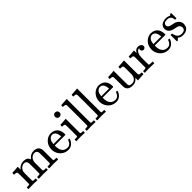

<svg xmlns="http://www.w3.org/2000/svg" viewBox="358 -2154 3625 3625"><g transform="rotate(-45 2170.5 -341.5)"><path d="M188 -60Q196 -46 235 -46H249H265V0H257Q244 -3 145 -3Q46 -3 33 0H25V-46H41H55Q94 -46 102 -60V-68Q102 -77 102 -91Q102 -105 102.5 -122.5Q103 -140 103 -161.5Q103 -183 103 -203Q103 -234 102.5 -269.5Q102 -305 102 -328V-351Q99 -370 87.5 -376.5Q76 -383 43 -385H25V-408Q25 -431 27 -431L37 -432Q47 -433 65.5 -434Q84 -435 102 -436Q119 -437 138 -438.5Q157 -440 167 -441Q177 -442 178 -442H181V-402Q181 -364 182 -364L183 -365Q237 -442 336 -442Q433 -439 455 -366L457 -361Q481 -391 484 -394Q535 -442 603 -442Q728 -442 740 -329Q741 -322 741 -190Q741 -62 742 -60Q746 -52 754 -49Q775 -46 803 -46H819V0H811Q798 -3 699 -3Q600 -3 587 0H579V-46H595H603Q656 -46 656 -62Q657 -64 657 -200Q656 -335 655 -343Q648 -375 632.5 -389.5Q617 -404 585 -404Q540 -404 506 -370Q471 -335 465 -282Q465 -281 464.5 -263.5Q464 -246 464 -219Q464 -192 464 -168Q464 -153 464 -136.5Q464 -120 464 -107Q464 -94 464.5 -83.5Q465 -73 465 -66V-60Q473 -46 512 -46H526H542V0H534Q521 -3 422 -3Q323 -3 310 0H302V-46H318H326Q379 -46 379 -62Q380 -64 380 -200Q379 -335 378 -343Q371 -375 355.5 -389.5Q340 -404 308 -404Q263 -404 229 -370Q194 -335 188 -282Q188 -281 188 -263.5Q188 -246 187.5 -219Q187 -192 187 -168Q187 -153 187 -136.5Q187 -120 187.5 -107Q188 -94 188 -83.5Q188 -73 188 -66Z M1248 -245Q1248 -238 1241 -231H959V-216Q959 -142 979 -104Q1015 -30 1103 -30Q1146 -30 1175 -62Q1195 -82 1206 -114Q1209 -125 1212 -128Q1215 -131 1228 -131Q1248 -131 1248 -121Q1248 -117 1245 -108Q1226 -56 1184.5 -22.5Q1143 11 1083 11Q1064 11 1039 6Q982 -5 937 -46Q892 -87 873 -145Q861 -181 861 -218Q861 -310 915 -373.5Q969 -437 1048 -447Q1052 -448 1062 -448Q1153 -448 1200.5 -394.5Q1248 -341 1248 -245ZM1166 -275Q1157 -384 1092 -407Q1085 -410 1071 -411Q1019 -411 986 -363Q966 -331 960 -274V-267H1166Z M1408 -669Q1433 -667 1449 -651.5Q1465 -636 1465 -609Q1465 -573 1438 -558Q1425 -549 1406 -549Q1386 -549 1373 -558Q1346 -573 1346 -609Q1346 -637 1363.5 -653Q1381 -669 1408 -669ZM1524 0Q1513 -3 1420 -3Q1329 -3 1311 0H1303V-46H1319Q1347 -46 1368 -49Q1376 -52 1380 -60Q1381 -62 1381 -205Q1381 -355 1377 -365Q1369 -385 1318 -385H1307V-408Q1307 -431 1309 -431L1319 -432Q1329 -433 1347 -434Q1365 -435 1383 -436Q1400 -437 1419 -438.5Q1438 -440 1448 -441Q1458 -442 1459 -442H1462V-62Q1467 -52 1474 -49.5Q1481 -47 1509 -46H1532V0Z M1597 -46H1611Q1650 -46 1658 -60V-68Q1658 -77 1658 -91Q1658 -105 1658.5 -124Q1659 -143 1659 -167.5Q1659 -192 1659 -217.5Q1659 -243 1659 -272.5Q1659 -302 1659 -329Q1659 -366 1659 -407.5Q1659 -449 1659 -482Q1659 -515 1658.5 -542.5Q1658 -570 1658 -586Q1658 -602 1658 -603Q1655 -622 1643.5 -628.5Q1632 -635 1599 -637H1581V-660Q1581 -683 1583 -683L1593 -684Q1603 -685 1622 -686Q1641 -687 1659 -688Q1676 -689 1696 -690.5Q1716 -692 1726 -693Q1736 -694 1737 -694H1740V-379Q1740 -62 1741 -60Q1745 -52 1753 -49Q1774 -46 1802 -46H1818V0H1810Q1792 -3 1700 -3Q1602 -3 1589 0H1581V-46Z M1875 -46H1889Q1928 -46 1936 -60V-68Q1936 -77 1936 -91Q1936 -105 1936.5 -124Q1937 -143 1937 -167.5Q1937 -192 1937 -217.5Q1937 -243 1937 -272.5Q1937 -302 1937 -329Q1937 -366 1937 -407.5Q1937 -449 1937 -482Q1937 -515 1936.5 -542.5Q1936 -570 1936 -586Q1936 -602 1936 -603Q1933 -622 1921.5 -628.5Q1910 -635 1877 -637H1859V-660Q1859 -683 1861 -683L1871 -684Q1881 -685 1900 -686Q1919 -687 1937 -688Q1954 -689 1974 -690.5Q1994 -692 2004 -693Q2014 -694 2015 -694H2018V-379Q2018 -62 2019 -60Q2023 -52 2031 -49Q2052 -46 2080 -46H2096V0H2088Q2070 -3 1978 -3Q1880 -3 1867 0H1859V-46Z M2526 -245Q2526 -238 2519 -231H2237V-216Q2237 -142 2257 -104Q2293 -30 2381 -30Q2424 -30 2453 -62Q2473 -82 2484 -114Q2487 -125 2490 -128Q2493 -131 2506 -131Q2526 -131 2526 -121Q2526 -117 2523 -108Q2504 -56 2462.5 -22.5Q2421 11 2361 11Q2342 11 2317 6Q2260 -5 2215 -46Q2170 -87 2151 -145Q2139 -181 2139 -218Q2139 -310 2193 -373.5Q2247 -437 2326 -447Q2330 -448 2340 -448Q2431 -448 2478.5 -394.5Q2526 -341 2526 -245ZM2444 -275Q2435 -384 2370 -407Q2363 -410 2349 -411Q2297 -411 2264 -363Q2244 -331 2238 -274V-267H2444Z M2660 -436Q2677 -437 2697 -438.5Q2717 -440 2727.5 -441Q2738 -442 2739 -442H2742V-261Q2743 -77 2744 -71Q2748 -50 2759 -40Q2779 -26 2819 -26Q2847 -26 2866 -35Q2924 -63 2934 -144Q2934 -145 2934.5 -161Q2935 -177 2935 -201.5Q2935 -226 2935 -248Q2935 -270 2935 -294.5Q2935 -319 2935 -335L2934 -351Q2931 -370 2919.5 -376.5Q2908 -383 2875 -385H2857V-431Q2859 -431 2933.5 -436Q3008 -441 3012 -442H3019V-264Q3019 -84 3020 -81Q3023 -61 3034.5 -54.5Q3046 -48 3079 -46H3097V0Q3095 0 3022 5Q2949 10 2945 11H2938V-58Q2896 -7 2857 3Q2838 10 2804 10Q2740 10 2705 -13.5Q2670 -37 2660 -89Q2659 -96 2658 -226Q2657 -335 2656.5 -348Q2656 -361 2651 -369Q2641 -385 2591 -385H2580V-408Q2580 -431 2582 -431L2593 -432Q2603 -433 2622 -434Q2641 -435 2660 -436Z M3147 -46H3161Q3200 -46 3208 -60V-68Q3208 -77 3208.5 -91Q3209 -105 3209 -122.5Q3209 -140 3209 -161.5Q3209 -183 3209 -203Q3209 -234 3209 -269.5Q3209 -305 3209 -328L3208 -351Q3205 -370 3193.5 -376.5Q3182 -383 3149 -385H3131V-408Q3131 -431 3133 -431L3143 -432Q3153 -433 3171 -434Q3189 -435 3207 -436Q3223 -437 3242 -438.5Q3261 -440 3271 -441Q3281 -442 3282 -442H3285V-373Q3304 -405 3327 -423Q3350 -441 3388 -441Q3416 -441 3436 -430Q3475 -410 3475 -373Q3475 -351 3460 -336.5Q3445 -322 3424 -322Q3403 -322 3388.5 -336Q3374 -350 3374 -372Q3374 -389 3382 -400Q3384 -404 3384 -405Q3382 -407 3361 -401Q3345 -393 3337 -386Q3297 -348 3291 -260V-221Q3290 -182 3290 -154Q3290 -141 3290 -126.5Q3290 -112 3290.5 -101Q3291 -90 3291 -81Q3291 -72 3291 -66V-61Q3295 -53 3303 -51Q3313 -47 3356 -46H3387V0H3378Q3360 -3 3251 -3Q3153 -3 3139 0H3131V-46Z M3918 -245Q3918 -238 3911 -231H3629V-216Q3629 -142 3649 -104Q3685 -30 3773 -30Q3816 -30 3845 -62Q3865 -82 3876 -114Q3879 -125 3882 -128Q3885 -131 3898 -131Q3918 -131 3918 -121Q3918 -117 3915 -108Q3896 -56 3854.5 -22.5Q3813 11 3753 11Q3734 11 3709 6Q3652 -5 3607 -46Q3562 -87 3543 -145Q3531 -181 3531 -218Q3531 -310 3585 -373.5Q3639 -437 3718 -447Q3722 -448 3732 -448Q3823 -448 3870.5 -394.5Q3918 -341 3918 -245ZM3836 -275Q3827 -384 3762 -407Q3755 -410 3741 -411Q3689 -411 3656 -363Q3636 -331 3630 -274V-267H3836Z M4137 -414Q4045 -414 4045 -349Q4045 -336 4047 -332Q4056 -308 4078 -297.5Q4100 -287 4146 -278Q4203 -268 4224 -256Q4287 -226 4305 -157Q4306 -151 4306 -133Q4306 -94 4292 -64Q4253 10 4145 10Q4085 10 4041 -26L4033 -19L4024 -10Q4018 -4 4012 1L4001 11H3993Q3986 11 3980 5V-74Q3980 -139 3980.5 -149Q3981 -159 3985 -161Q3987 -162 4001 -162Q4014 -162 4016.5 -160Q4019 -158 4022 -146Q4030 -108 4048 -77Q4083 -26 4145 -26Q4242 -26 4242 -104Q4242 -133 4224 -151Q4208 -170 4182 -178Q4165 -182 4134 -189Q4078 -200 4058 -210Q3992 -241 3981 -303Q3980 -307 3980 -318Q3980 -433 4121 -447Q4125 -449 4145 -447Q4185 -447 4215 -432L4230 -424L4239 -431Q4252 -442 4261 -448H4269Q4276 -448 4282 -442V-310L4276 -304H4248Q4242 -310 4242 -316Q4242 -362 4214 -388Q4186 -414 4137 -414Z"/></g></svg>

Font: KaTeX_Main
Style: Regular
Weight: 400
Version: Version 1.1; ttfautohint (v1.3)